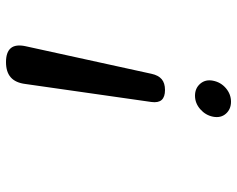

<svg xmlns="http://www.w3.org/2000/svg" viewBox="-95 -505 790 640"><g transform="rotate(90 300.0 -185.0)"><path d="M226 -295Q231 -318 244 -329Q257 -340 280 -340Q303 -340 313 -329Q323 -318 320 -295L260 125Q256 158 238 174Q220 190 187 190Q154 190 140.5 174Q127 158 134 125ZM249 -500Q254 -526 274 -543Q294 -560 319 -560Q344 -560 359 -543Q374 -526 369 -500Q364 -475 344 -457.5Q324 -440 299 -440Q274 -440 259 -457.5Q244 -475 249 -500Z"/></g></svg>

Font: Maple Mono NL
Style: Italic
Weight: 400
Italic angle: -10°
Monospace: yes
Designer: subframe7536
Version: Version 7.000